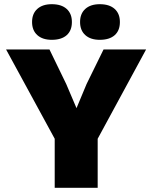

<svg xmlns="http://www.w3.org/2000/svg" viewBox="-20 -896 727 916"><path d="M446 -234V0H241V-234L9 -660H216L296 -495L345 -380L393 -495L474 -660H677ZM323 -791Q323 -750 298 -728Q273 -706 227 -706Q183 -706 158 -728.5Q133 -751 133 -791Q133 -831 158 -853.5Q183 -876 227 -876Q273 -876 298 -853.5Q323 -831 323 -791ZM552 -791Q552 -750 527 -728Q502 -706 456 -706Q412 -706 387 -728.5Q362 -751 362 -791Q362 -831 387 -853.5Q412 -876 456 -876Q502 -876 527 -853.5Q552 -831 552 -791Z"/></svg>

Font: Work Sans ExtraBold
Style: Regular
Weight: 800
Designer: Wei Huang
Foundry: Wei Huang
Version: Version 1.500